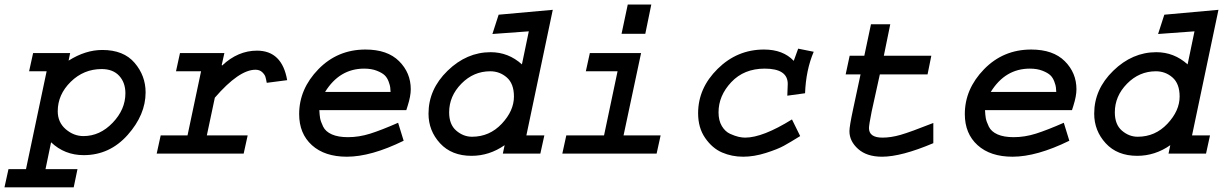

<svg xmlns="http://www.w3.org/2000/svg" viewBox="-48 -676 5383 845"><path d="M97.7 -442.4H260.7L253.9 -409.2Q328.1 -456.1 402.3 -456.1Q496.1 -456.1 544.4 -399.4Q592.8 -342.8 592.8 -269.5Q592.8 -170.9 513.7 -82Q434.6 6.8 320.3 6.8Q236.3 6.8 176.8 -49.8L152.3 68.4H293L276.4 148.4H-28.3L-10.7 68.4H66.4L157.2 -362.3H80.1ZM399.4 -372.1Q320.3 -372.1 263.2 -315.9Q206.1 -259.8 206.1 -186.5Q206.1 -137.7 241.2 -107.4Q276.4 -77.1 319.3 -77.1Q391.6 -77.1 447.8 -135.7Q503.9 -194.3 503.9 -265.6Q503.9 -312.5 476.6 -342.3Q449.2 -372.1 399.4 -372.1Z M744.1 -442.4H939.5L927.7 -389.6L929.7 -387.7Q999 -453.1 1083 -453.1Q1193.4 -453.1 1215.8 -323.2L1126 -311.5Q1123 -328.1 1120.1 -337.9Q1117.2 -347.7 1106 -358.4Q1094.7 -369.1 1076.2 -369.1Q1003.9 -369.1 897.5 -246.1L862.3 -80.1H1042L1024.4 0H641.6L659.2 -80.1H777.3L836.9 -362.3H726.6Z M1704.1 -135.7 1728.5 -56.6Q1585 13.7 1478.5 13.7Q1380.9 13.7 1324.7 -37.1Q1268.6 -87.9 1268.6 -173.8Q1268.6 -284.2 1353 -371.1Q1437.5 -458 1560.5 -458Q1657.2 -458 1708.5 -406.7Q1759.8 -355.5 1759.8 -283.2Q1759.8 -252.9 1746.1 -210L1740.2 -191.4H1357.4Q1358.4 -169.9 1360.8 -155.8Q1363.3 -141.6 1374 -119.1Q1384.8 -96.7 1412.6 -84.5Q1440.4 -72.3 1483.4 -72.3Q1532.2 -72.3 1581.5 -87.9Q1630.9 -103.5 1704.1 -135.7ZM1382.8 -271.5H1670.9Q1669.9 -284.2 1669.4 -291.5Q1668.9 -298.8 1662.6 -316.4Q1656.2 -334 1645 -344.7Q1633.8 -355.5 1610.4 -364.7Q1586.9 -374 1554.7 -374Q1446.3 -374 1382.8 -271.5Z M2146.5 -611.3 2384.8 -632.8 2268.6 -80.1H2347.7L2330.1 0H2165L2172.9 -37.1Q2105.5 9.8 2027.3 9.8Q1939.5 9.8 1888.7 -45.4Q1837.9 -100.6 1837.9 -175.8Q1837.9 -283.2 1921.9 -364.7Q2005.9 -446.3 2111.3 -446.3Q2189.5 -446.3 2249 -392.6L2279.3 -538.1L2119.1 -526.4ZM2213.9 -251Q2213.9 -307.6 2182.6 -335Q2151.4 -362.3 2109.4 -362.3Q2036.1 -362.3 1982.4 -307.6Q1928.7 -252.9 1928.7 -181.6Q1928.7 -127.9 1960 -101.1Q1991.2 -74.2 2029.3 -74.2Q2106.4 -74.2 2160.2 -131.3Q2213.9 -188.5 2213.9 -251Z M2547.9 -442.4H2773.4L2696.3 -80.1H2859.4L2841.8 0H2426.8L2444.3 -80.1H2610.4L2669.9 -362.3H2530.3ZM2687.5 -527.3 2714.8 -656.2H2818.4L2792 -527.3Z M3464.8 -461.9 3533.2 -448.2Q3499 -368.2 3495.1 -265.6L3417 -254.9Q3418.9 -291 3418.9 -306.6Q3418.9 -374 3317.4 -374Q3226.6 -374 3170.4 -314.5Q3114.3 -254.9 3114.3 -181.6Q3114.3 -145.5 3128.9 -121.1Q3143.6 -96.7 3165.5 -86.9Q3187.5 -77.1 3203.1 -73.7Q3218.8 -70.3 3231.4 -70.3Q3308.6 -70.3 3437.5 -150.4L3473.6 -77.1Q3429.7 -49.8 3402.3 -34.7Q3375 -19.5 3322.8 -2.9Q3270.5 13.7 3222.7 13.7Q3172.9 13.7 3129.9 -4.9Q3086.9 -23.4 3055.7 -68.4Q3024.4 -113.3 3024.4 -177.7Q3024.4 -288.1 3110.4 -373Q3196.3 -458 3314.5 -458Q3398.4 -458 3445.3 -408.2Z M3785.2 -569.3H3870.1L3841.8 -430.7H4050.8L4034.2 -348.6H3824.2L3788.1 -184.6Q3776.4 -126 3776.4 -112.3Q3776.4 -70.3 3835.9 -70.3Q3873 -70.3 3915.5 -82.5Q3958 -94.7 4059.6 -134.8V-45.9Q3918.9 13.7 3834 13.7Q3766.6 13.7 3728.5 -20.5Q3690.4 -54.7 3690.4 -98.6Q3690.4 -120.1 3706.1 -193.4L3739.3 -348.6H3673.8L3691.4 -430.7H3755.9Z M4633.8 -135.7 4658.2 -56.6Q4514.6 13.7 4408.2 13.7Q4310.5 13.7 4254.4 -37.1Q4198.2 -87.9 4198.2 -173.8Q4198.2 -284.2 4282.7 -371.1Q4367.2 -458 4490.2 -458Q4586.9 -458 4638.2 -406.7Q4689.5 -355.5 4689.5 -283.2Q4689.5 -252.9 4675.8 -210L4669.9 -191.4H4287.1Q4288.1 -169.9 4290.5 -155.8Q4293 -141.6 4303.7 -119.1Q4314.5 -96.7 4342.3 -84.5Q4370.1 -72.3 4413.1 -72.3Q4461.9 -72.3 4511.2 -87.9Q4560.5 -103.5 4633.8 -135.7ZM4312.5 -271.5H4600.6Q4599.6 -284.2 4599.1 -291.5Q4598.6 -298.8 4592.3 -316.4Q4585.9 -334 4574.7 -344.7Q4563.5 -355.5 4540 -364.7Q4516.6 -374 4484.4 -374Q4376 -374 4312.5 -271.5Z M5076.2 -611.3 5314.5 -632.8 5198.2 -80.1H5277.3L5259.8 0H5094.7L5102.5 -37.1Q5035.2 9.8 4957 9.8Q4869.1 9.8 4818.4 -45.4Q4767.6 -100.6 4767.6 -175.8Q4767.6 -283.2 4851.6 -364.7Q4935.5 -446.3 5041 -446.3Q5119.1 -446.3 5178.7 -392.6L5209 -538.1L5048.8 -526.4ZM5143.6 -251Q5143.6 -307.6 5112.3 -335Q5081.1 -362.3 5039.1 -362.3Q4965.8 -362.3 4912.1 -307.6Q4858.4 -252.9 4858.4 -181.6Q4858.4 -127.9 4889.6 -101.1Q4920.9 -74.2 4959 -74.2Q5036.1 -74.2 5089.8 -131.3Q5143.6 -188.5 5143.6 -251Z"/></svg>

Font: Thabit-Bold-Oblique
Style: Bold Oblique
Weight: 700
Designer: Regenerated by Nadim Shaikli
Foundry: MAK Alagha
Version: 0.01